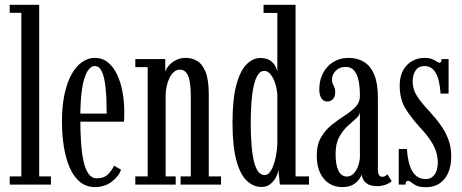

<svg xmlns="http://www.w3.org/2000/svg" viewBox="-20 -770 1929 801"><path d="M20.5 0V-34H69V-716.5H20.5V-750H143.5V-34H192.5V0Z M376 10.5Q340 10.5 313.8 -11Q287.5 -32.5 271 -70.2Q254.5 -108 246.5 -157.5Q238.5 -207 238.5 -263Q238.5 -330 249.8 -380Q261 -430 280.2 -463Q299.5 -496 324 -512.2Q348.5 -528.5 375.5 -528.5Q407 -528.5 430.2 -509.8Q453.5 -491 468.5 -459Q483.5 -427 491 -386.8Q498.5 -346.5 498.5 -303.5Q498.5 -293 498.2 -282.8Q498 -272.5 497.5 -262.5H308V-296H425Q425 -359 420.5 -403.2Q416 -447.5 405.2 -471Q394.5 -494.5 375.5 -494.5Q357.5 -494.5 343.8 -471Q330 -447.5 322.5 -399.8Q315 -352 315 -278Q315 -223.5 318 -177.5Q321 -131.5 328.5 -97.5Q336 -63.5 349.5 -44.8Q363 -26 383.5 -26Q414.5 -26 431.8 -44Q449 -62 455.5 -79L485 -62Q475.5 -34 445.8 -11.8Q416 10.5 376 10.5Z M544.5 0V-34H596V-490H544.5V-523.5H669.5V-470Q672 -481 683 -494.8Q694 -508.5 712.5 -518.5Q731 -528.5 755.5 -528.5Q779 -528.5 800.8 -516.8Q822.5 -505 836.8 -472Q851 -439 851 -374.5V-34H902V0H733.5V-34H776V-366.5Q776 -427 765 -453.2Q754 -479.5 729.5 -479.5Q717 -479.5 706.2 -470.5Q695.5 -461.5 687.8 -446.2Q680 -431 675.8 -412.5Q671.5 -394 671 -375V-34H713V0Z M1071 10Q1037 10 1009.5 -16Q982 -42 966 -101Q950 -160 950 -259Q950 -355.5 965.8 -414.8Q981.5 -474 1008 -501Q1034.5 -528 1066 -528Q1091 -528 1105.8 -518.2Q1120.5 -508.5 1127.8 -495.5Q1135 -482.5 1137 -472.5V-716H1079.5V-750H1213V-34H1269V0H1147.5L1141.5 -62.5Q1140.5 -49.5 1132 -32.2Q1123.5 -15 1108.5 -2.5Q1093.5 10 1071 10ZM1084.5 -39.5Q1099.5 -39.5 1110.8 -59Q1122 -78.5 1128.8 -108.2Q1135.5 -138 1137 -167.5V-376Q1135 -401.5 1127.5 -424Q1120 -446.5 1108.2 -460.5Q1096.5 -474.5 1082.5 -474.5Q1067 -474.5 1056.2 -458.2Q1045.5 -442 1038.8 -412.8Q1032 -383.5 1029 -343.8Q1026 -304 1026 -257Q1026 -203.5 1029.5 -162.8Q1033 -122 1040 -94.5Q1047 -67 1058 -53.2Q1069 -39.5 1084.5 -39.5Z M1407.5 10.5Q1377 10.5 1353.2 -4.5Q1329.5 -19.5 1315.5 -48.8Q1301.5 -78 1301.5 -120.5Q1301.5 -167 1319.8 -197.8Q1338 -228.5 1364.8 -249.8Q1391.5 -271 1418.5 -288.2Q1445.5 -305.5 1463.5 -324.2Q1481.5 -343 1481.5 -369.5Q1481.5 -407 1475.8 -434.2Q1470 -461.5 1457 -476.2Q1444 -491 1422 -491Q1397 -491 1381 -475Q1365 -459 1365 -438Q1365 -427 1368.5 -420Q1372 -413 1375.2 -405.8Q1378.5 -398.5 1378.5 -386Q1378.5 -368.5 1369.8 -357.5Q1361 -346.5 1345 -346.5Q1329.5 -346.5 1320.8 -360Q1312 -373.5 1312 -397.5Q1312 -434.5 1327.2 -464.2Q1342.5 -494 1370.2 -511.2Q1398 -528.5 1434 -528.5Q1471 -528.5 1498.5 -511.8Q1526 -495 1541.2 -458.8Q1556.5 -422.5 1556.5 -363V-69Q1556.5 -47.5 1561 -40Q1565.5 -32.5 1574.5 -32.5Q1583 -32.5 1588.2 -36.2Q1593.5 -40 1596 -43L1614 -14.5Q1607.5 -7 1590.8 -0.2Q1574 6.5 1552.5 6.5Q1531.5 6.5 1517.8 -0.2Q1504 -7 1497.2 -18Q1490.5 -29 1489 -42Q1486.5 -33.5 1477.5 -21Q1468.5 -8.5 1451.8 1Q1435 10.5 1407.5 10.5ZM1427 -33.5Q1445 -33.5 1457.2 -47.8Q1469.5 -62 1475.5 -81.5Q1481.5 -101 1481.5 -117V-302.5Q1480.5 -288.5 1464.8 -275Q1449 -261.5 1429.5 -243.5Q1410 -225.5 1395 -198Q1380 -170.5 1380 -127.5Q1380 -81.5 1392.2 -57.5Q1404.5 -33.5 1427 -33.5Z M1757.5 11Q1731 11 1717.2 4.2Q1703.5 -2.5 1696.2 -9Q1689 -15.5 1682.5 -15.5Q1676.5 -15.5 1674.2 -11.2Q1672 -7 1672 0H1643.5V-148.5H1677.5Q1679.5 -118 1685.2 -94.5Q1691 -71 1700.5 -55.2Q1710 -39.5 1723.8 -31.2Q1737.5 -23 1755.5 -23Q1774 -23 1785.2 -33Q1796.5 -43 1801.5 -58.5Q1806.5 -74 1806.5 -90Q1806.5 -115.5 1798.8 -138.8Q1791 -162 1774.8 -186.2Q1758.5 -210.5 1732.5 -238Q1698 -275.5 1672.8 -315.2Q1647.5 -355 1647.5 -413Q1647.5 -452 1662.2 -477.5Q1677 -503 1700.2 -515.8Q1723.5 -528.5 1749.5 -528.5Q1770 -528.5 1782.2 -523.5Q1794.5 -518.5 1801.5 -513.5Q1808.5 -508.5 1813.5 -508.5Q1818 -508.5 1820 -512Q1822 -515.5 1822 -523.5H1851.5V-379.5H1818Q1816 -408 1811.2 -429.5Q1806.5 -451 1798.2 -465.2Q1790 -479.5 1778.2 -487Q1766.5 -494.5 1751 -494.5Q1727 -494.5 1714.2 -476.5Q1701.5 -458.5 1701.5 -430.5Q1701.5 -397.5 1719.5 -369.5Q1737.5 -341.5 1772 -305Q1800 -274.5 1820.2 -245.5Q1840.5 -216.5 1851.5 -185.5Q1862.5 -154.5 1862.5 -118.5Q1862.5 -78.5 1850 -49.5Q1837.5 -20.5 1813.8 -4.8Q1790 11 1757.5 11Z"/></svg>

Font: Imbue Thin
Style: Regular
Weight: 400
Version: Version 1.102